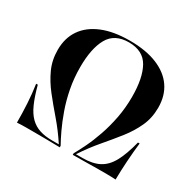

<svg xmlns="http://www.w3.org/2000/svg" viewBox="-130 -729 896 877"><g transform="rotate(30 318.0 -291.0)"><path d="M58.1 0Q58.1 -50.8 55.2 -100Q52.4 -149.2 45.2 -197.6H54Q68.5 -142.7 84.7 -106.5Q100.8 -70.2 122.2 -49.2Q143.5 -28.2 171.8 -19Q200 -9.7 237.9 -9.7H273.4Q237.9 -63.7 199.2 -108.5Q160.5 -153.2 127.4 -195.2Q94.4 -237.1 73.8 -282.3Q53.2 -327.4 53.2 -381.5Q53.2 -444.4 84.3 -489.1Q115.3 -533.9 174.6 -558.1Q233.9 -582.3 318.5 -582.3Q403.2 -582.3 462.5 -558.1Q521.8 -533.9 552.4 -489.1Q583.1 -444.4 583.1 -381.5Q583.1 -327.4 562.5 -282.3Q541.9 -237.1 508.9 -195.2Q475.8 -153.2 437.5 -108.5Q399.2 -63.7 363.7 -9.7H398.4Q450.8 -9.7 485.1 -27.4Q519.4 -45.2 541.9 -86.3Q564.5 -127.4 582.3 -197.6H591.1Q585.5 -149.2 582.3 -100Q579 -50.8 578.2 0Q557.3 -1.6 531.5 -1.6Q505.6 -1.6 485.5 -1.6Q462.1 -1.6 430.6 -0.8Q399.2 0 352.4 0V-8.1Q366.1 -32.3 383.9 -69Q401.6 -105.6 417.7 -152Q433.9 -198.4 444.4 -252.4Q454.8 -306.5 454.8 -364.5Q454.8 -463.7 424.2 -518.5Q393.5 -573.4 318.5 -573.4Q243.5 -573.4 212.5 -518.1Q181.5 -462.9 181.5 -364.5Q181.5 -306.5 191.9 -252.4Q202.4 -198.4 219 -152Q235.5 -105.6 252.8 -69Q270.2 -32.3 283.9 -8.1V0Q244.4 -0.8 212.5 -1.2Q180.6 -1.6 151.6 -1.6Q130.6 -1.6 105.2 -1.6Q79.8 -1.6 58.1 0Z"/></g></svg>

Font: Playfair 144pt
Style: Bold
Weight: 700
Version: Version 2.001;gftools[0.9.30]